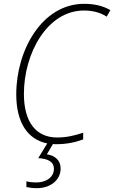

<svg xmlns="http://www.w3.org/2000/svg" viewBox="-20 -744 597 1004"><path d="M275 10C329 10 375 0 415 -15V-50C373 -36 329 -25 279 -25C168 -25 105 -106 105 -253C105 -465 227 -689 419 -689C464 -689 504 -679 538 -657L557 -691C519 -713 475 -724 420 -724C200 -724 65 -482 65 -251C65 -105 123 -15 227 6L180 83C233 86 262 103 262 138C262 186 217 210 171 210C149 210 131 208 118 204V234C132 237 149 240 173 240C241 240 297 200 297 137C297 94 267 69 225 63L257 9C262 10 268 10 275 10Z"/></svg>

Font: Noto Sans SemiCondensed ExtraLight
Style: Italic
Weight: 200
Width: 4
Italic angle: -12°
Designer: Monotype Design Team
Foundry: Monotype Imaging Inc.
Version: Version 2.013